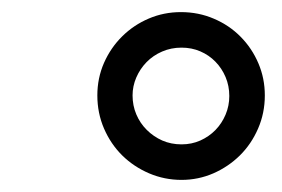

<svg xmlns="http://www.w3.org/2000/svg" viewBox="-20 -762 462 314"><path d="M413.1 -606Q413.1 -577.1 402.1 -551.8Q391.1 -526.4 372.3 -507.8Q353.5 -489.3 328.9 -478.5Q304.2 -467.8 276.9 -467.8Q249 -467.8 223.9 -478.5Q198.7 -489.3 179.9 -507.8Q161.1 -526.4 150.1 -551.8Q139.2 -577.1 139.2 -606Q139.2 -634.3 150.1 -659.2Q161.1 -684.1 179.9 -702.6Q198.7 -721.2 223.4 -731.7Q248 -742.2 275.9 -742.2Q304.7 -742.2 329.8 -731.4Q355 -720.7 373.5 -701.9Q392.1 -683.1 402.6 -658.4Q413.1 -633.8 413.1 -606ZM355 -605Q355 -621.6 348.9 -636Q342.8 -650.4 332.3 -661.1Q321.8 -671.9 307.6 -678Q293.5 -684.1 276.9 -684.1Q259.8 -684.1 245.1 -677.7Q230.5 -671.4 219.7 -660.4Q209 -649.4 202.9 -635.3Q196.8 -621.1 196.8 -606Q196.8 -589.4 202.9 -575Q209 -560.5 220 -549.6Q231 -538.6 245.4 -532.2Q259.8 -525.9 276.9 -525.9Q293.5 -525.9 307.6 -532.2Q321.8 -538.6 332.3 -549.3Q342.8 -560.1 348.9 -574.5Q355 -588.9 355 -605Z"/></svg>

Font: Lorenzo Sans
Style: Italic
Weight: 400
Italic angle: -12°
Foundry: Intel Corporation
Version: Version 1.00; ttfautohint (v1.5)